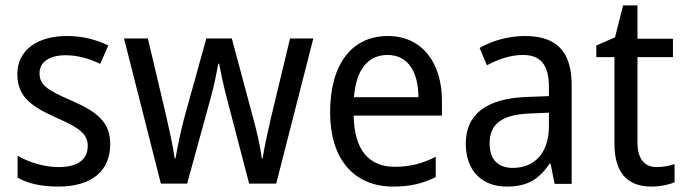

<svg xmlns="http://www.w3.org/2000/svg" viewBox="-20 -745 2530 709"><path d="M387 -213C387 -297 334 -334 245 -373C156 -412 126 -430 126 -475C126 -515 161 -541 223 -541C268 -541 311 -528 350 -509L380 -577C335 -599 285 -612 227 -612C118 -612 44 -560 44 -471C44 -385 100 -350 191 -309C279 -271 304 -247 304 -206C304 -158 270 -128 196 -128C140 -128 82 -148 45 -170V-89C82 -68 130 -56 196 -56C314 -56 387 -110 387 -213Z M819 -377 900 -67H1000L1137 -603H1051L979 -303C966 -246 954 -191 950 -160H947C940 -211 926 -269 914 -312L836 -603H742L661 -312C647 -261 635 -198 628 -160H625C619 -205 605 -267 592 -324L526 -603H438L574 -67H671L756 -376C770 -425 780 -477 786 -510H789C795 -478 806 -426 819 -377Z M1412 -612C1280 -612 1199 -509 1199 -330C1199 -160 1285 -56 1432 -56C1495 -56 1540 -67 1589 -91V-166C1539 -141 1495 -129 1438 -129C1341 -129 1288 -193 1286 -318H1612V-372C1612 -513 1539 -612 1412 -612ZM1411 -542C1490 -542 1525 -475 1525 -386H1287C1295 -487 1338 -542 1411 -542Z M1919 -612C1855 -612 1796 -594 1751 -568L1778 -504C1820 -526 1864 -542 1911 -542C1974 -542 2007 -509 2007 -423V-390L1927 -387C1775 -382 1700 -322 1700 -215C1700 -115 1759 -56 1851 -56C1928 -56 1970 -83 2010 -141H2013L2028 -66H2091V-430C2091 -552 2038 -612 1919 -612ZM1939 -326 2007 -329V-279C2007 -177 1951 -125 1874 -125C1822 -125 1788 -153 1788 -215C1788 -284 1828 -322 1939 -326Z M2405 -128C2360 -128 2334 -158 2334 -219V-534H2465V-602H2334V-725H2281L2251 -607L2182 -577V-534H2249V-214C2249 -96 2307 -56 2386 -56C2417 -56 2451 -63 2471 -72V-139C2454 -133 2428 -128 2405 -128Z"/></svg>

Font: Noto Sans Malayalam UI SemiCondensed
Style: Regular
Weight: 400
Width: 4
Designer: Jelle Bosma - Monotype Design Team
Foundry: Monotype Imaging Inc.
Version: Version 2.104